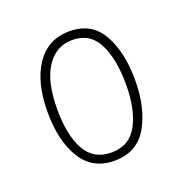

<svg xmlns="http://www.w3.org/2000/svg" viewBox="-73 -790 437 459"><g transform="rotate(-20 145.5 -560.0)"><path d="M257 -561Q257 -490 230 -443Q203 -396 145 -396Q90 -396 62 -441Q34 -486 34 -560Q34 -635 64 -679.5Q94 -724 149 -724Q205 -724 231 -678Q257 -632 257 -561ZM58 -558Q58 -492 79 -454.5Q100 -417 145 -417Q191 -417 212 -456Q233 -495 233 -558Q233 -623 213 -662.5Q193 -702 148 -702Q107 -702 82.5 -665.5Q58 -629 58 -558Z"/></g></svg>

Font: Noto Sans Lao UI ExtCond Thin
Style: Regular
Weight: 100
Width: 2
Designer: Monotype Design Team
Foundry: Monotype Imaging Inc.
Version: Version 2.000; ttfautohint (v1.8.4.7-5d5b)